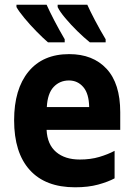

<svg xmlns="http://www.w3.org/2000/svg" viewBox="-20 -786 570 816"><path d="M299 10Q173 10 106.5 -63.5Q40 -137 40 -275Q40 -407 101 -481.5Q162 -556 274 -556Q375 -556 433 -493.5Q491 -431 491 -309V-234H178Q181 -172 218.5 -140Q256 -108 319 -108Q365 -108 402 -119Q439 -130 467 -145V-28Q439 -13 397 -1.5Q355 10 299 10ZM359 -331Q358 -388 334 -416Q310 -444 273 -444Q234 -444 208 -416.5Q182 -389 179 -331ZM362 -606Q337 -626 308.5 -654Q280 -682 257 -709.5Q234 -737 225 -756V-766H351Q362 -741 383.5 -700Q405 -659 429 -619V-606ZM184 -606Q163 -624 135 -652.5Q107 -681 83.5 -709.5Q60 -738 50 -756V-766H178Q191 -737 211 -698.5Q231 -660 255 -619V-606Z"/></svg>

Font: Noto Sans Mono Condensed
Style: Bold
Weight: 700
Width: 3
Designer: Monotype Design Team
Foundry: Monotype Imaging Inc.
Version: Version 2.014